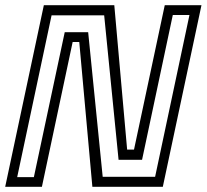

<svg xmlns="http://www.w3.org/2000/svg" viewBox="-32 -720 796 740"><path d="M34.2 -37.2H98.5L217.5 -596H307.8L363.8 -38.5H565.8L698.2 -662.2H634L515.5 -104H425L369.5 -661H166.8ZM-12 0 137 -700H408.5L458 -143.5H484.5L603 -700H744.5L595.5 0H324L273.5 -558H248L129.5 0Z"/></svg>

Font: Tourney Thin
Style: Italic
Weight: 100
Italic angle: -12°
Designer: Tyler Finck
Foundry: Etcetera Type Co
Version: Version 1.015